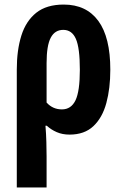

<svg xmlns="http://www.w3.org/2000/svg" viewBox="-20 -577 536 837"><path d="M460.9 -272.9Q460.9 -191.9 443.6 -127.9Q426.3 -64 387.2 -27.1Q348.1 9.8 283.2 9.8Q252 9.8 227.3 -1Q202.6 -11.7 184.1 -28.8H178.2Q181.2 7.8 182.1 42Q183.1 76.2 183.1 104V240.2H53.2V-273.9Q53.2 -358.4 73.2 -422.1Q93.3 -485.8 138.2 -521.5Q183.1 -557.1 257.8 -557.1Q356.4 -557.1 408.7 -485.8Q460.9 -414.6 460.9 -272.9ZM255.9 -446.8Q219.2 -446.8 201.2 -412.6Q183.1 -378.4 183.1 -301.8V-129.9Q210 -100.1 250 -100.1Q290 -100.1 309.1 -139.6Q328.1 -179.2 328.1 -272.9Q328.1 -368.2 310.8 -407.5Q293.5 -446.8 255.9 -446.8Z"/></svg>

Font: Open Sans Condensed
Style: Bold
Weight: 700
Width: 3
Designer: Monotype Design Team
Foundry: Monotype Imaging Inc.
Version: Version 3.003; ttfautohint (v1.8.4)